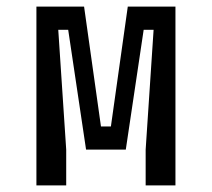

<svg xmlns="http://www.w3.org/2000/svg" viewBox="-20 -560 640 580"><path d="M90 -540H234L285 -178H315L366 -540H510V0H420V-108L444 -470H414L360 -108H240L186 -470H156L180 -108V0H90Z"/></svg>

Font: Sligoil Micro
Style: Regular
Weight: 400
Designer: Ariel Martín Pérez
Foundry: Igor Stepanchenko
Version: Version 1.001